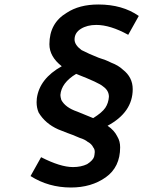

<svg xmlns="http://www.w3.org/2000/svg" viewBox="-20 -737 651 855"><path d="M296 98Q387 98 451 52.5Q515 7 515 -81Q515 -108 503 -128Q489 -157 459 -177Q571 -237 571 -340Q571 -393 527 -427Q507 -446 475 -458Q452 -470 419 -480Q378 -496 343 -514Q312 -537 312 -561Q312 -591 340 -608.5Q368 -626 409 -626Q471 -626 551 -582L598 -666Q525 -717 418 -717Q333 -717 277 -680Q200 -634 200 -540Q200 -485 255 -442Q156 -387 144 -299L143 -282Q143 -257 152 -236Q181 -187 239 -161Q289 -141 304 -136L335 -123Q358 -116 371 -105Q388 -96 395 -81Q402 -73 402 -60Q401 -46 399 -39Q397 -32 389.5 -23.5Q382 -15 368 -6Q341 7 305 7Q249 7 163 -37L116 47Q196 98 296 98ZM395 -211 324 -240Q271 -258 253 -292Q249 -306 249 -314Q253 -368 319 -408Q422 -368 439 -352Q465 -334 465 -306Q463 -278 449 -257Q435 -236 395 -211Z"/></svg>

Font: Brisa Sans Medium
Style: Italic
Weight: 600
Italic angle: -8°
Designer: Dalton Maag Ltd
Foundry: Dalton Maag Ltd
Version: Version 1.101;July 10, 2019;FontCreator 11.5.0.2425 64-bit